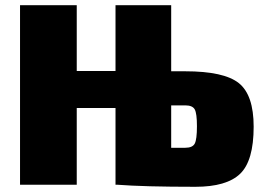

<svg xmlns="http://www.w3.org/2000/svg" viewBox="-20 -710 1014 738"><path d="M638 -436H692Q841 -436 898 -390.5Q955 -345 955 -223Q955 -92 903 -42Q851 8 731 8Q533 8 430 0H424V-295H275V0H57V-690H275V-437H424V-690H638ZM638 -142H692Q720 -142 728.5 -158Q737 -174 737 -225Q737 -274 728.5 -289.5Q720 -305 692 -305H638Z"/></svg>

Font: Exo 2.0 Black
Style: Regular
Weight: 900
Designer: Natanael Gama
Version: Version 1.001;PS 001.001;hotconv 1.0.70;makeotf.lib2.5.58329